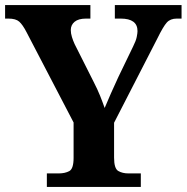

<svg xmlns="http://www.w3.org/2000/svg" viewBox="-20 -734 733 754"><path d="M164 0V-53H211Q235 -53 252 -62Q269 -71 269 -114V-253L84 -608Q69 -637 55.5 -649Q42 -661 13 -661H0V-714H335V-661H318Q288 -661 273 -648.5Q258 -636 258 -616Q258 -603 262.5 -588.5Q267 -574 273 -561L347 -414Q363 -383 373 -358Q383 -333 391 -310Q402 -336 415.5 -367Q429 -398 445 -432L503 -552Q514 -574 517 -589Q520 -604 520 -612Q520 -661 454 -661H431V-714H693V-661H674Q649 -661 635 -645.5Q621 -630 598 -583L428 -252V-115Q428 -72 444.5 -62.5Q461 -53 484 -53H533V0Z"/></svg>

Font: Noto Serif Vithkuqi
Style: Regular
Weight: 400
Version: Version 1.005